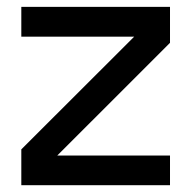

<svg xmlns="http://www.w3.org/2000/svg" viewBox="-20 -543 561 563"><path d="M478.5 -522.9V-417.5L147.9 -86.9H478.5V0H42.5V-105L373.5 -435.5H42.5V-522.9Z"/></svg>

Font: Qaz
Style: Regular
Weight: 400
Designer: GGBotNet
Foundry: f0n7
Version: 0.70